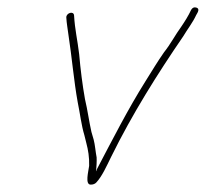

<svg xmlns="http://www.w3.org/2000/svg" viewBox="-20 -523 558 521"><path d="M159.9 -476C160.9 -458.3 163.5 -446.3 165.8 -428C174.8 -369.8 180.5 -302.8 190.8 -246C197 -216.2 200.8 -182.8 209 -156L214.2 -135C219.2 -116.2 222.6 -96.5 221.9 -73C219.8 -57 210.2 -22 226.1 -22C232.7 -22 237.9 -24 241.5 -28C257 -44.7 268.8 -71.3 281.4 -97C339.2 -214.5 408.3 -323.9 476.9 -424C488.4 -443.4 503.2 -462 512.3 -482C517.2 -490.1 522.8 -499.6 512.5 -502.5C506.6 -504.2 501.9 -502 498.5 -496C491.5 -480.5 481.4 -464.7 472.1 -451C455.6 -428.4 442.8 -403.3 425 -381C407.1 -355.4 393.3 -332.1 374.1 -301.5C327.1 -226.6 285.2 -144.3 242.5 -63C242.1 -61 241.4 -59.3 240.4 -58C242 -70.1 242.7 -86.6 242.2 -96C239.3 -110.3 237.9 -130.4 234.2 -144L228.1 -165C221.7 -192.9 217.7 -224.5 210.6 -254C203.8 -291.9 198.4 -334.8 194.8 -376C190.3 -414.7 183.2 -442.3 181 -481C180.1 -494.2 160 -488.1 159.9 -476Z"/></svg>

Font: HoneyBee
Style: UltLitIt
Weight: 100
Foundry: Cannot Into Space Fonts
Version: Version 0.89